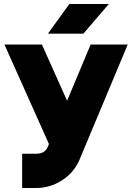

<svg xmlns="http://www.w3.org/2000/svg" viewBox="-20 -721 656 953"><path d="M218 -554H394L520 -701H324ZM2 -500 223 -6 216 10Q209 26 195 34Q181 42 160 42H90V212H160Q228 212 286 175Q315 157 336.5 132.5Q358 108 372 78L614 -500H430L313 -221L188 -500Z"/></svg>

Font: Unageo
Style: Black
Weight: 900
Designer: Richard Sepsi
Foundry: Richard Sepsi
Version: Version 2.000